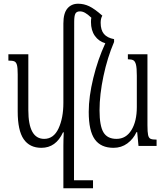

<svg xmlns="http://www.w3.org/2000/svg" viewBox="-20 -783 890 1030"><path d="M820 -34V0H723L716 -74H712Q695 -37 663 -13.5Q631 10 589 10Q521 10 488.5 -35.5Q456 -81 456 -183Q456 -264 480.5 -364.5Q505 -465 545 -551Q510 -561 489 -590.5Q468 -620 468 -665Q468 -680 470 -688Q450 -707 436 -714.5Q422 -722 409 -722Q391 -722 384.5 -710Q378 -698 378 -666L377 184H479V227H341H320V-1Q320 -31 322 -73H318Q280 10 202 10Q139 10 107 -36.5Q75 -83 75 -185V-384Q75 -419 71 -434Q67 -449 57.5 -453.5Q48 -458 25 -458V-492H132V-192Q132 -38 217 -38Q268 -38 294 -94Q320 -150 320 -231V-657Q320 -712 341.5 -737.5Q363 -763 399 -763Q430 -763 458.5 -749.5Q487 -736 529 -699Q520 -684 520 -661Q520 -622 537.5 -601Q555 -580 592 -573V-558Q556 -474 535 -374.5Q514 -275 514 -191Q514 -108 535 -73Q556 -38 605 -38Q656 -38 685 -85Q714 -132 714 -209V-377Q714 -418 709.5 -436Q705 -454 695.5 -459.5Q686 -465 666 -465V-492H771V-112Q771 -74 774.5 -58.5Q778 -43 787.5 -38.5Q797 -34 820 -34Z"/></svg>

Font: Noto Serif Armenian Light Cond
Style: Regular
Weight: 300
Width: 3
Designer: Monotype Design team
Foundry: Monotype Imaging Inc.
Version: Version 1.000